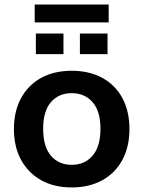

<svg xmlns="http://www.w3.org/2000/svg" viewBox="-20 -811 628 841"><path d="M294 10Q217 10 160.5 -21.5Q104 -53 72.5 -110.5Q41 -168 41 -246Q41 -324 72.5 -381.5Q104 -439 160.5 -470Q217 -501 294 -501Q371 -501 428 -470Q485 -439 516 -381.5Q547 -324 547 -246Q547 -168 516 -110.5Q485 -53 428 -21.5Q371 10 294 10ZM294 -89Q351 -89 385.5 -129Q420 -169 420 -247Q420 -324 385.5 -363.5Q351 -403 294 -403Q237 -403 203 -363.5Q169 -324 169 -247Q169 -169 203 -129Q237 -89 294 -89ZM132 -713V-791H456V-713ZM137 -574V-664H258V-574ZM330 -574V-664H451V-574Z"/></svg>

Font: Nunito Sans 11pt
Style: Bold
Weight: 700
Version: Version 3.101;gftools[0.9.27]